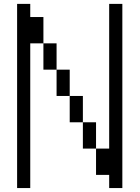

<svg xmlns="http://www.w3.org/2000/svg" viewBox="-20 -953 707 973"><path d="M600 -933.3V0H533.3V-66.7H466.7V-200H533.3V-933.3ZM133.3 0H66.7V-933.3H133.3V-866.7H200V-733.3H133.3ZM266.7 -466.7V-600H333.3V-466.7ZM266.7 -600H200V-733.3H266.7ZM400 -333.3H333.3V-466.7H400ZM400 -200V-333.3H466.7V-200Z"/></svg>

Font: Galmuri14 Regular
Style: Regular
Weight: 400
Designer: Lee Minseo (quiple)
Version: Version 2.399;hotconv 1.1.1;makeotfexe 2.6.0 DEVELOPMENT